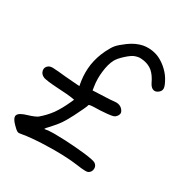

<svg xmlns="http://www.w3.org/2000/svg" viewBox="-162 -843 950 980"><g transform="rotate(30 313.0 -353.5)"><path d="M44.9 -23.9Q20 -48.3 20 -64.5Q20 -68.4 21.5 -71.3Q27.8 -88.9 74.7 -102.1Q89.8 -106.4 105 -112.8Q120.1 -119.1 125.5 -123.5Q159.7 -152.3 184.1 -186Q208 -219.7 231 -270.5Q233.4 -276.4 238.8 -288.1Q232.4 -289.1 219.7 -291.5Q211.9 -293 187 -294.9Q161.6 -296.9 134.3 -298.3Q106.9 -299.8 82.5 -302.7Q58.1 -306.2 51.3 -308.6Q29.3 -317.9 25.9 -337.9Q25.4 -340.8 25.4 -343.8Q25.4 -359.9 41 -370.1Q48.3 -374.5 59.1 -375Q61.5 -375 65.4 -375Q76.2 -375 96.2 -373Q113.8 -371.1 139.6 -368.7Q165 -366.7 183.6 -365.2Q198.2 -364.3 227.5 -361.8Q227.5 -361.8 223.1 -386.7Q219.2 -412.6 219.2 -438.5Q219.2 -462.4 222.7 -485.8Q230.5 -535.2 253.4 -581.5Q269 -613.3 282.2 -628.4Q295.4 -643.6 327.6 -667.5Q366.7 -696.3 406.7 -704.1Q420.4 -706.5 434.6 -706.5Q460.9 -706.5 487.3 -697.8Q514.2 -688.5 542.5 -665.5Q570.3 -642.1 585.9 -616.2Q606 -582.5 606.4 -566.4Q606.4 -565.9 606.4 -564.5Q606.4 -549.3 589.4 -538.1Q575.2 -528.8 561.5 -534.7Q548.3 -540.5 538.6 -560.1Q521 -597.2 499.5 -615.7Q478 -633.8 446.8 -639.2Q430.7 -641.6 419.9 -641.1Q409.2 -640.1 396.5 -635.7Q378.9 -629.9 350.6 -604Q322.3 -578.1 313 -559.6Q297.9 -530.8 292.5 -483.9Q290 -463.4 290 -443.8Q290 -418.9 293.9 -396.5Q294.9 -389.6 296.9 -376.5Q323.2 -377.4 376 -379.9Q396.5 -380.4 423.8 -383.3Q428.2 -383.8 432.1 -383.8Q453.6 -383.8 467.3 -370.6Q478.5 -358.9 479.5 -348.6Q480 -337.9 470.2 -326.2Q464.4 -318.8 454.6 -315.9Q445.3 -313 420.4 -310.5Q403.8 -309.1 382.3 -307.6Q361.3 -306.6 348.1 -306.6Q333.5 -306.2 324.7 -304.7Q315.9 -303.2 315.9 -300.8Q315.9 -296.4 304.2 -271.5Q293 -247.1 278.8 -219.7Q269 -201.7 260.3 -185.5Q251.5 -169.9 245.6 -161.6Q238.3 -150.4 225.1 -134.3Q212.4 -118.7 201.7 -107.4Q186 -91.3 183.1 -86.4Q180.2 -81.1 187 -83.5Q199.2 -86.9 231.4 -87.4Q237.8 -87.4 244.6 -87.4Q271.5 -87.4 303.2 -85.9Q362.8 -83 419.9 -76.7Q477.1 -69.8 488.8 -62.5Q503.9 -52.7 503.9 -35.2Q503.9 -14.6 485.4 -4.4Q480.5 -2 464.4 -2.4Q447.8 -2.9 418 -7.3Q359.4 -15.1 284.2 -15.1Q268.1 -15.1 251.5 -14.6Q155.8 -13.2 87.4 -1Q83.5 0 80.6 0Q73.7 0 69.3 -2.9Q62 -6.3 44.9 -23.9Z"/></g></svg>

Font: Casuwalt
Style: Regular
Weight: 400
Designer: Walter E Stewart
Version: 0.1